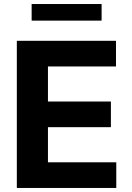

<svg xmlns="http://www.w3.org/2000/svg" viewBox="-20 -929 653 949"><path d="M63.2 0H554.7V-126.8H217V-300.4H528.1V-427.2H217V-600.5H553.3V-727.3H63.2ZM136.4 -827.1H482.2V-909.1H136.4Z"/></svg>

Font: Margiela Sans
Style: Bold
Weight: 700
Designer: Stefan Endress, Andreas Faust
Version: Version 1.100;FEAKit 1.0